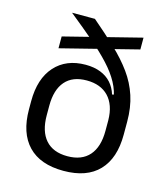

<svg xmlns="http://www.w3.org/2000/svg" viewBox="-103 -743 726 836"><g transform="rotate(15 260.0 -325.5)"><path d="M260.1 12.3Q155.2 12.3 100.8 -44.5Q46.4 -101.2 46.4 -207.7V-244.7Q46.4 -346.2 97.1 -402.7Q147.8 -459.1 235.3 -459.1Q274 -459.1 303 -447.5Q332 -436 351 -414.6Q370.1 -393.2 379.1 -363.6L400.1 -368.4L392.3 -250.6Q391.9 -285.7 382.5 -312.5Q373 -339.4 355.6 -357.5Q338.3 -375.6 313.6 -385Q289 -394.3 257.8 -394.3Q193.8 -394.3 160.8 -356.1Q127.7 -317.8 127.7 -246.1V-203Q127.7 -130.7 161.5 -92.2Q195.3 -53.7 260.1 -53.7Q324.8 -53.7 358.6 -92.2Q392.3 -130.7 392.3 -203Q392.3 -221.6 392.3 -238.6Q392.3 -255.6 392.3 -277Q391.8 -297 391.8 -309.9Q391.8 -322.8 391.7 -341.2Q386.1 -382 366.3 -418.4Q346.5 -454.9 312.4 -491.9Q278.3 -529 230 -570.4Q181.7 -611.8 119.1 -662.1V-662.5H221.8Q281.4 -611.8 328.1 -567.5Q374.9 -523.2 407.2 -478.5Q439.5 -433.8 456.4 -382.2Q473.4 -330.7 473.4 -265.5V-207.8Q473.4 -101.2 419.1 -44.5Q364.9 12.3 260.1 12.3ZM101.7 -497.7V-551L447.4 -638.2V-585Z"/></g></svg>

Font: Anek Bangla Medium
Style: Regular
Weight: 500
Designer: Sulekha Rajkumar (Bangla), Yesha Goshar (Latin)
Foundry: Ek Type
Version: Version 1.003